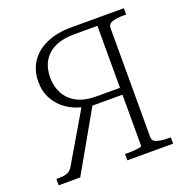

<svg xmlns="http://www.w3.org/2000/svg" viewBox="-127 -828 920 946"><g transform="rotate(-20 333.0 -355.0)"><path d="M321 -327 135 0H22V-33H33Q51 -33 64.5 -35.5Q78 -38 88 -44Q98 -50 105 -61L270 -342ZM470 -43V-673H348Q289 -673 248 -654Q207 -635 185.5 -599Q164 -563 164 -513Q164 -466 184 -428.5Q204 -391 244.5 -369.5Q285 -348 347 -348H484V-312H296L275 -319Q224 -329 185 -355.5Q146 -382 124 -422Q102 -462 102 -513Q102 -573 132 -617.5Q162 -662 217 -686Q272 -710 346 -710H622V-677H611Q575 -677 551 -670Q527 -663 527 -641V-69Q527 -47 551 -40Q575 -33 611 -33H622V0H382V-33H393Q406 -33 419.5 -33.5Q433 -34 444.5 -35.5Q456 -37 463 -38.5Q470 -40 470 -43Z"/></g></svg>

Font: Roboto Serif 36pt ExtraLight
Style: Regular
Weight: 250
Designer: Greg Gazdowicz
Foundry: Commercial Type
Version: Version 1.008